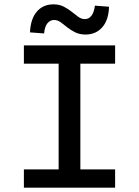

<svg xmlns="http://www.w3.org/2000/svg" viewBox="-20 -864 640 884"><path d="M90 0V-84H250V-571H90V-655H510V-571H350V-84H510V0ZM374 -705Q347 -705 326.5 -715Q306 -725 290 -738Q274 -751 259.5 -761.5Q245 -772 229 -772Q211 -772 198.5 -757Q186 -742 183 -710L118 -715Q121 -778 150 -811Q179 -844 226 -844Q253 -844 273.5 -833.5Q294 -823 310 -810Q326 -797 340.5 -786.5Q355 -776 371 -776Q389 -776 401 -791.5Q413 -807 417 -838L482 -833Q480 -771 450.5 -738Q421 -705 374 -705Z"/></svg>

Font: Source Code Pro ExtraLight Medium
Style: Regular
Weight: 500
Monospace: yes
Version: Version 1.018;hotconv 1.0.116;makeotfexe 2.5.65601